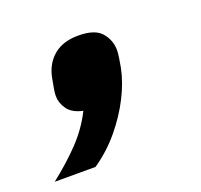

<svg xmlns="http://www.w3.org/2000/svg" viewBox="-116 -246 492 469"><g transform="rotate(-20 130.0 -11.0)"><path d="M129 -169Q172 -169 189 -149Q206 -129 206 -103Q206 -95 204 -82.5Q202 -70 200 -59Q193 -24 174 13.5Q155 51 126 86Q97 121 59 147H-47Q-5 114 26.5 81Q58 48 78 8Q50 2 38.5 -14.5Q27 -31 27 -49Q27 -57 29.5 -70.5Q32 -84 34 -95Q41 -129 65 -149Q89 -169 129 -169Z"/></g></svg>

Font: IBM Plex Sans
Style: Bold Italic
Weight: 700
Italic angle: -11.31°
Designer: Mike Abbink, Paul van der Laan, Pieter van Rosmalen
Foundry: Bold Monday
Version: Version 3.201